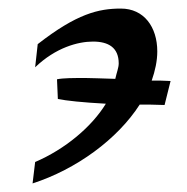

<svg xmlns="http://www.w3.org/2000/svg" viewBox="-20 -410 437 448"><path d="M378 -221C362 -222 348 -222 334 -222C342 -245 347 -268 347 -290C347 -347 316 -390 262 -390C210 -390 159 -378 68 -307L62 -253C110 -299 162 -313 197 -313C233 -313 257 -299 257 -262C257 -252 252 -240 249 -226C215 -227 192 -228 180 -228C150 -228 128 -228 113 -225L115 -179C135 -175 172 -171 227 -168C194 -114 132 -62 62 -32L56 18C158 -15 254 -85 306 -166C324 -166 336 -166 364 -165Z"/></svg>

Font: Marck Script
Style: Regular
Weight: 400
Designer: Denis Masharov, Marck Fogel
Foundry: Denis Masharov
Version: Version 1.002